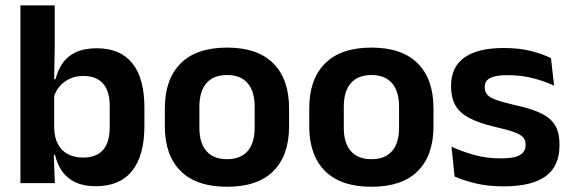

<svg xmlns="http://www.w3.org/2000/svg" viewBox="-20 -681 2126 714"><path d="M336 11.5Q292 11.5 261.2 -2.8Q230.5 -17 211.8 -43Q193 -69 185 -104H148.5L181.5 -202Q183 -167 196.5 -143Q210 -119 234 -107Q258 -95 289.5 -95Q338 -95 363 -123.2Q388 -151.5 388 -208V-287.5Q388 -342.5 363 -370.5Q338 -398.5 289.5 -398.5Q261 -398.5 238.5 -387.8Q216 -377 201 -359Q186 -341 179.5 -317.5L150.5 -386.5H186.5Q194.5 -418.5 212 -444.8Q229.5 -471 260.8 -486.2Q292 -501.5 340.5 -501.5Q427 -501.5 472 -445.8Q517 -390 517 -281V-213Q517 -103 471.5 -45.8Q426 11.5 336 11.5ZM56 0V-661H183.5V-510L181 -360.5L181.5 -345V-150.5L179.5 -120L184 0Z M824.5 13.5Q710.5 13.5 651.8 -45Q593 -103.5 593 -211.5V-278Q593 -386.5 651.8 -445.2Q710.5 -504 824.5 -504Q938 -504 996.5 -445.2Q1055 -386.5 1055 -278V-211.5Q1055 -103.5 996.8 -45Q938.5 13.5 824.5 13.5ZM824.5 -89Q874.5 -89 900.8 -119Q927 -149 927 -205V-284.5Q927 -341.5 900.8 -371.8Q874.5 -402 824.5 -402Q774 -402 747.8 -371.8Q721.5 -341.5 721.5 -284.5V-205Q721.5 -149 747.8 -119Q774 -89 824.5 -89Z M1361.5 13.5Q1247.5 13.5 1188.8 -45Q1130 -103.5 1130 -211.5V-278Q1130 -386.5 1188.8 -445.2Q1247.5 -504 1361.5 -504Q1475 -504 1533.5 -445.2Q1592 -386.5 1592 -278V-211.5Q1592 -103.5 1533.8 -45Q1475.5 13.5 1361.5 13.5ZM1361.5 -89Q1411.5 -89 1437.8 -119Q1464 -149 1464 -205V-284.5Q1464 -341.5 1437.8 -371.8Q1411.5 -402 1361.5 -402Q1311 -402 1284.8 -371.8Q1258.5 -341.5 1258.5 -284.5V-205Q1258.5 -149 1284.8 -119Q1311 -89 1361.5 -89Z M1853 12Q1794 12 1748.2 0.8Q1702.5 -10.5 1670.5 -24.5L1659 -135.5Q1697 -118 1742.8 -105Q1788.5 -92 1843.5 -92Q1891.5 -92 1913 -104.2Q1934.5 -116.5 1934.5 -141V-144Q1934.5 -160.5 1924.8 -171Q1915 -181.5 1890.5 -190.2Q1866 -199 1821.5 -209Q1760 -223.5 1724.2 -242.8Q1688.5 -262 1673 -290.2Q1657.5 -318.5 1657.5 -358V-362.5Q1657.5 -432 1707 -467.2Q1756.5 -502.5 1853.5 -502.5Q1911 -502.5 1955.2 -491.2Q1999.5 -480 2029 -464.5L2040.5 -362.5Q2005.5 -379 1962 -390.2Q1918.5 -401.5 1868.5 -401.5Q1836 -401.5 1817.2 -396.2Q1798.5 -391 1790.5 -381.5Q1782.5 -372 1782.5 -358.5V-356Q1782.5 -341 1791.2 -330Q1800 -319 1823.5 -310.2Q1847 -301.5 1889.5 -291.5Q1951.5 -278.5 1989 -261Q2026.5 -243.5 2043.5 -216.2Q2060.5 -189 2060.5 -145V-139Q2060.5 -63 2009 -25.5Q1957.5 12 1853 12Z"/></svg>

Font: Anek Gurmukhi Medium SemiBold
Style: Regular
Weight: 600
Version: Version 1.003